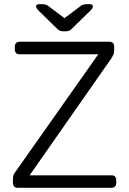

<svg xmlns="http://www.w3.org/2000/svg" viewBox="-20 -900 619 920"><path d="M537 -37V-22Q537 -12 530.5 -6Q524 0 514 0H64Q54 0 48 -6.5Q42 -13 42 -23V-43Q42 -60 49 -70Q56 -80 57 -81L451 -640H73Q63 -640 57 -646Q51 -652 51 -662V-677Q51 -687 57 -693.5Q63 -700 73 -700H504Q515 -700 521 -694Q527 -688 527 -677V-657Q527 -646 523.5 -638.5Q520 -631 514 -621L122 -60H514Q525 -60 531 -54Q537 -48 537 -37ZM252 -764 165 -849Q153 -861 153 -869Q153 -880 167 -880H184Q191 -880 198 -878Q205 -876 209 -873L289 -813L369 -873Q373 -876 380 -878Q387 -880 394 -880H411Q425 -880 425 -869Q425 -861 413 -849L326 -764Q317 -755 310 -752.5Q303 -750 294 -750H284Q274 -750 267.5 -752.5Q261 -755 252 -764Z"/></svg>

Font: Rubik
Style: Regular
Weight: 300
Designer: Hubert & Fischer
Foundry: Hubert & Fischer
Version: Version 1.100